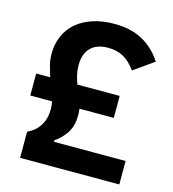

<svg xmlns="http://www.w3.org/2000/svg" viewBox="-106 -798 799 886"><g transform="rotate(15 293.0 -355.0)"><path d="M71 0V-125Q110 -143 130 -176Q150 -209 150 -252Q150 -273 146 -290H42V-395H109Q101 -420 94 -446Q87 -472 87 -503Q87 -549 104 -587.5Q121 -626 152.5 -653Q184 -680 229.5 -695Q275 -710 331 -710Q412 -710 467.5 -679.5Q523 -649 561 -591L465 -523Q438 -561 406.5 -578.5Q375 -596 333 -596Q279 -596 250 -567Q221 -538 221 -484Q221 -459 226 -437.5Q231 -416 239 -395H441V-290H277Q278 -282 278.5 -274Q279 -266 279 -258Q279 -205 254.5 -170.5Q230 -136 203 -120V-112H545V0Z"/></g></svg>

Font: IBM Plex Sans Hebrew SemiBold
Style: Regular
Weight: 600
Designer: Mike Abbink, Paul van der Laan, Pieter van Rosmalen, Yanek Iontef
Foundry: Bold Monday
Version: Version 1.2